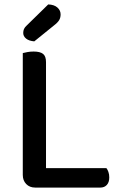

<svg xmlns="http://www.w3.org/2000/svg" viewBox="-20 -847 544 868"><path d="M83 -377H188V-8L139 1Q114 1 98.5 -15Q83 -31 83 -56ZM139 1V-87H461Q466 -81 470 -70Q474 -59 474 -45Q474 -23 463 -11Q452 1 434 1ZM188 -274H83V-607Q90 -609 103.5 -611.5Q117 -614 132 -614Q161 -614 174.5 -603.5Q188 -593 188 -566ZM101 -732 198 -827Q225 -826 239.5 -813Q254 -800 254 -782Q254 -767 247.5 -756Q241 -745 224 -732L135 -660Q111 -662 98 -672.5Q85 -683 85 -698Q85 -708 88.5 -716Q92 -724 101 -732Z"/></svg>

Font: Baloo Bhaijaan 2 Medium
Style: Regular
Weight: 500
Designer: Sanskriti Dholi, Noopur Datye and Ek Type
Foundry: Ek Type
Version: Version 1.701